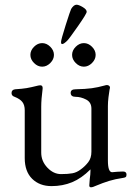

<svg xmlns="http://www.w3.org/2000/svg" viewBox="-20 -776 567 815"><path d="M29 0ZM359 11 361 -16Q364 -36 364 -51V-57Q326 -19 286 -2.5Q246 14 199 14Q148 14 116.5 -17Q85 -48 85 -105V-308Q85 -330 75 -343Q65 -356 42 -365Q29 -369 29 -381Q29 -395 44 -397Q75 -399 93 -402Q111 -405 143 -413L151 -414Q162 -414 161 -400Q155 -354 155 -323V-128Q155 -92 181 -64.5Q207 -37 239 -37Q269 -37 287.5 -40.5Q306 -44 323 -57Q341 -70 354.5 -87.5Q368 -105 368 -132V-315Q368 -342 345.5 -353.5Q323 -365 301 -365Q280 -365 280 -382Q280 -397 301 -397Q344 -398 369.5 -401.5Q395 -405 424 -413Q430 -415 434 -415Q439 -415 443 -412Q447 -409 447 -404L445 -395Q443 -384 440.5 -363.5Q438 -343 438 -326V-95Q438 -45 456 -45L479 -47L502 -48Q517 -48 517 -35Q517 -27 513.5 -24.5Q510 -22 503 -21Q469 -16 443 -8Q417 0 386 13Q374 19 366 19Q359 19 359 11ZM109 -543Q109 -562 124.5 -577.5Q140 -593 159 -593Q178 -593 193.5 -577.5Q209 -562 209 -543Q209 -524 193.5 -508.5Q178 -493 159 -493Q140 -493 124.5 -508.5Q109 -524 109 -543ZM286 -543Q286 -562 301.5 -577.5Q317 -593 336 -593Q355 -593 370.5 -577.5Q386 -562 386 -543Q386 -524 370.5 -508.5Q355 -493 336 -493Q317 -493 301.5 -508.5Q286 -524 286 -543ZM239 -597Q239 -607 258.5 -668.5Q278 -730 282 -738Q293 -756 305 -756Q314 -756 331 -746Q348 -736 348 -726Q348 -718 311 -665Q274 -612 266 -604Q251 -589 244 -589Q241 -589 240 -591.5Q239 -594 239 -597Z"/></svg>

Font: EB Garamond
Style: Regular
Weight: 400
Designer: Georg Duffner and Octavio Pardo
Foundry: Georg Duffner
Version: Version 1.000; ttfautohint (v1.6)